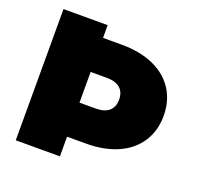

<svg xmlns="http://www.w3.org/2000/svg" viewBox="-123 -833 989 964"><g transform="rotate(20 371.5 -350.5)"><path d="M563 -601C515 -622.3 458.7 -633 394 -633H293V-701H57V0H293V-105H394C458.7 -105 515 -115.7 563 -137C611 -158.3 648 -189 674 -229C700 -269 713 -315.7 713 -369C713 -422.3 700 -469 674 -509C648 -549 611 -579.7 563 -601ZM451 -308.5C435 -294.2 411 -287 379 -287H293V-451H379C411 -451 435 -443.8 451 -429.5C467 -415.2 475 -395 475 -369C475 -343 467 -322.8 451 -308.5Z"/></g></svg>

Font: Montserrat Custom Black
Style: Regular
Weight: 900
Designer: Julieta Ulanovsky
Foundry: Julieta Ulanovsky
Version: Version 7.200